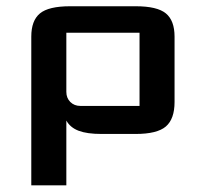

<svg xmlns="http://www.w3.org/2000/svg" viewBox="-20 -420 645 602"><path d="M188 -131.8Q188 -112.8 200.4 -100.3Q212.9 -87.9 231.9 -87.9H417.5V-317.4H188ZM527.3 -100.1Q527.3 -46.9 500 -23.4Q472.7 0 405.3 0H297.9Q252.9 0 226.6 -10Q200.2 -20 188 -42V161.1H78.1V-305.2Q78.1 -355.5 105.2 -377.9Q132.3 -400.4 200.2 -400.4H405.3Q473.1 -400.4 500.2 -377.9Q527.3 -355.5 527.3 -305.2Z"/></svg>

Font: Squarish Sans CT
Style: Regular
Weight: 400
Version: Version 0.9